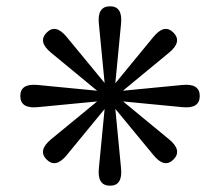

<svg xmlns="http://www.w3.org/2000/svg" viewBox="-20 -468 692 604"><path d="M462.4 -351.6Q497.1 -394 525.4 -365.7Q554.2 -336.9 511.7 -302.2L366.7 -182.6L553.7 -200.7Q608.4 -206.1 608.4 -166Q608.4 -125.5 553.7 -130.9L367.2 -148.9L511.7 -29.8Q554.2 4.9 525.9 33.7Q497.1 62.5 462.4 19.5L342.8 -125.5L360.8 61.5Q366.2 116.2 326.2 116.2Q285.6 116.2 291 61.5L309.1 -125L189.9 20Q155.3 62.5 126.5 33.7Q98.1 5.4 140.6 -29.8L285.6 -148.9L98.6 -130.9Q43.9 -125.5 43.9 -166Q43.9 -206.1 98.6 -200.7L285.6 -182.6L140.6 -302.2Q98.1 -336.9 127 -365.7Q155.3 -394 189.9 -351.6L309.1 -207L291 -393.6Q285.6 -448.2 326.2 -448.2Q366.2 -448.2 360.8 -393.6L342.8 -206.1Z"/></svg>

Font: Amiri
Style: Regular
Weight: 400
Designer: Khaled Hosny
Version: Version 000.108